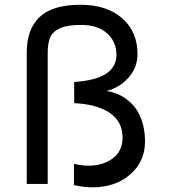

<svg xmlns="http://www.w3.org/2000/svg" viewBox="-20 -776 713 810"><path d="M92.8 0V-553.2Q92.8 -652.8 147.2 -704.3Q201.7 -755.9 318.8 -755.9Q430.7 -755.9 495.4 -699Q560.1 -642.1 560.1 -547.9Q560.1 -490.7 522 -448.2Q483.9 -405.8 429.2 -392.1Q461.4 -387.7 489.7 -372.8Q518.1 -357.9 541.3 -332.5Q564.5 -307.1 578.1 -267.6Q591.8 -228 591.8 -179.2Q591.8 -94.7 529.5 -40.3Q467.3 14.2 370.1 14.2Q334.5 14.2 292 4.9V-85Q324.2 -77.1 353 -77.1Q415 -77.1 456.1 -108.2Q497.1 -139.2 497.1 -194.8Q497.1 -263.7 442.6 -300Q388.2 -336.4 293 -340.8V-430.2Q471.2 -441.4 471.2 -544.9Q471.2 -599.6 431.9 -635.3Q392.6 -670.9 321.8 -670.9Q266.1 -670.9 235.1 -657.7Q204.1 -644.5 192.6 -619.9Q181.2 -595.2 181.2 -553.2V0Z"/></svg>

Font: Stilu
Style: Regular
Weight: 400
Designer: Genilson Lima Santos
Foundry: Genilson Lima Santos
Version: Version 1.200;PS 001.200;hotconv 1.0.88;makeotf.lib2.5.64775